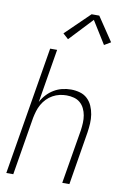

<svg xmlns="http://www.w3.org/2000/svg" viewBox="-103 -1026 707 1085"><g transform="rotate(10 250.0 -483.5)"><path d="M13 0 135 -735H175L124 -427Q136 -450 154 -469.5Q172 -489 194.5 -502.5Q217 -516 242 -522Q267 -528 292 -528Q318 -528 343 -521Q368 -514 386 -497Q404 -480 414 -457Q424 -434 428 -409Q432 -384 430.5 -357.5Q429 -331 425 -305L375 0H334L386 -311Q389 -332 390 -354Q391 -376 387.5 -396.5Q384 -417 375 -435.5Q366 -454 351 -467Q336 -480 315.5 -485.5Q295 -491 273 -491Q253 -491 233 -486.5Q213 -482 194 -471.5Q175 -461 160 -445.5Q145 -430 134.5 -411.5Q124 -393 118 -373Q112 -353 108 -333L53 0ZM225 -805 194 -833 332 -967H376L468 -830L431 -808L350 -938Z"/></g></svg>

Font: Iosevka SS04 XLt Obl
Style: Regular
Weight: 200
Italic angle: -9°
Monospace: yes
Designer: Belleve Invis
Foundry: Belleve Invis
Version: Version 19.0.0; ttfautohint (v1.8.4)